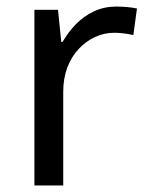

<svg xmlns="http://www.w3.org/2000/svg" viewBox="-20 -566 453 586"><path d="M335 -546Q350 -546 367.5 -544.5Q385 -543 398 -540L387 -459Q374 -462 358.5 -464Q343 -466 329 -466Q298 -466 270 -453Q242 -440 220 -416.5Q198 -393 185.5 -360Q173 -327 173 -286V0H85V-536H157L167 -438H171Q188 -468 212 -492.5Q236 -517 267 -531.5Q298 -546 335 -546Z"/></svg>

Font: ukannada05
Style: Book
Weight: 400
Designer: Jelle Bosma - Monotype Design Team
Foundry: Monotype Imaging Inc.
Version: Version 2.003